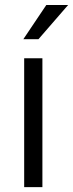

<svg xmlns="http://www.w3.org/2000/svg" viewBox="-20 -767 299 787"><path d="M153.8 -528.3V0H79.1V-528.3ZM75.7 -606.4 169.9 -746.6H259.3L137.7 -606.4Z"/></svg>

Font: Vazirmatn UI FD Light
Style: Regular
Weight: 300
Designer: Saber Rastikerdar
Foundry: Saber Rastikerdar
Version: Version 33.003